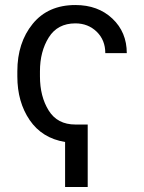

<svg xmlns="http://www.w3.org/2000/svg" viewBox="-20 -558 574 764"><path d="M329 186H239V7Q147.5 -8 98.2 -80Q49 -152 49 -254V-274.5Q49 -388 110 -463Q171 -538 280 -538Q370 -538 427.2 -484Q484.5 -430 484.5 -346.5H399Q399 -398.5 364.8 -431.8Q330.5 -465 280 -465Q209 -465 174 -409Q139 -353 139 -274.5V-254Q139 -174 173.8 -118.2Q208.5 -62.5 280 -62.5H329Z"/></svg>

Font: Roberto Sans
Style: Regular
Weight: 400
Designer: Google (font) & Cristiano Sobral (main changes)
Version: Version 1.500; ttfautohint (v1.8.4.7-5d5b-dirty)